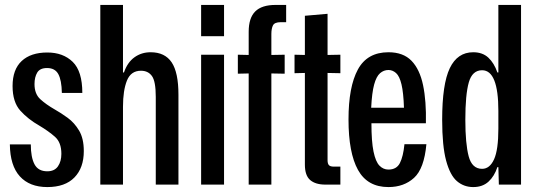

<svg xmlns="http://www.w3.org/2000/svg" viewBox="-20 -749 2180 779"><path d="M172 10Q100 10 60.5 -33.5Q21 -77 20 -163H105Q105 -111 120 -82.5Q135 -54 172 -54Q201 -54 215 -74Q229 -94 229 -125Q229 -171 203 -194Q177 -217 140 -239Q94 -265 62.5 -300Q31 -335 31 -400Q31 -467 68 -501.5Q105 -536 172 -536Q236 -536 275 -498Q314 -460 314 -372H231Q230 -424 216.5 -448.5Q203 -473 171 -473Q142 -473 131 -454.5Q120 -436 120 -408Q120 -368 143.5 -346.5Q167 -325 202 -305Q227 -291 254.5 -271Q282 -251 301 -219Q320 -187 320 -136Q320 -68 282 -29Q244 10 172 10Z M387 0V-729H479V-455H483Q497 -496 525.5 -516.5Q554 -537 591 -537Q649 -537 676.5 -496Q704 -455 704 -365V0H612V-356Q612 -419 596.5 -440.5Q581 -462 552 -462Q511 -462 495 -422Q479 -382 479 -316V0Z M796 -602V-729H889V-602ZM796 0V-527H889V0Z M989 0V-451L945 -450V-527L989 -526V-620Q989 -676 1015.5 -702.5Q1042 -729 1098 -729H1141V-659H1119Q1094 -659 1087.5 -646Q1081 -633 1081 -611V-526L1135 -527V-450L1081 -451V0Z M1300 0Q1260 0 1238.5 -18.5Q1217 -37 1217 -81V-453L1175 -452V-527L1217 -526V-685L1309 -693V-526L1361 -527V-452L1309 -453V-99Q1309 -85 1314.5 -79Q1320 -73 1334 -73H1361V0Z M1556 10Q1471 10 1432.5 -59.5Q1394 -129 1394 -264Q1394 -397 1432 -467Q1470 -537 1556 -537Q1616 -537 1649.5 -502.5Q1683 -468 1696.5 -403.5Q1710 -339 1708 -249H1487Q1487 -175 1495.5 -134Q1504 -93 1519.5 -77Q1535 -61 1556 -61Q1589 -61 1602.5 -87.5Q1616 -114 1621 -164H1710Q1701 -65 1660 -27.5Q1619 10 1556 10ZM1556 -465Q1537 -465 1522 -452Q1507 -439 1498 -406Q1489 -373 1486 -312H1619Q1617 -373 1609 -406.5Q1601 -440 1587 -452.5Q1573 -465 1556 -465Z M1900 10Q1862 10 1834 -14Q1806 -38 1790 -97.5Q1774 -157 1774 -263Q1774 -408 1805 -472.5Q1836 -537 1900 -537Q1938 -537 1961.5 -515Q1985 -493 1998 -455H2002V-729H2094V0H2004L2002 -71H1998Q1986 -34 1962 -12Q1938 10 1900 10ZM1936 -64Q1967 -64 1984.5 -102.5Q2002 -141 2002 -227V-299Q2002 -464 1936 -464Q1896 -464 1882 -414.5Q1868 -365 1868 -263Q1868 -166 1881.5 -115Q1895 -64 1936 -64Z"/></svg>

Font: Mona Sans Condensed Medium
Style: Regular
Weight: 500
Width: 3
Designer: Deni Anggara
Foundry: GitHub
Version: Version 1.001; ttfautohint (v1.8.4.7-5d5b);gftools[0.9.31]